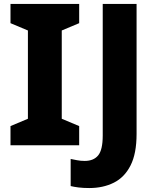

<svg xmlns="http://www.w3.org/2000/svg" viewBox="-20 -734 793 970"><path d="M380 0H33V-97L121 -134V-580L33 -617V-714H380V-617L292 -580V-134L380 -97ZM431 216Q400 216 376.5 213Q353 210 337 206V69Q352 72 369.5 75.5Q387 79 408 79Q453 79 476 51Q499 23 499 -49V-714H670V-57Q670 42 639.5 102Q609 162 555 189Q501 216 431 216Z"/></svg>

Font: Noto Sans Sinhala UI ExtraBold
Style: Regular
Weight: 800
Designer: Jelle Bosma - Monotype Design Team
Foundry: Monotype Imaging Inc.
Version: Version 2.006; ttfautohint (v1.8.4.7-5d5b)